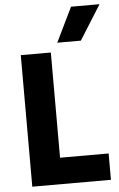

<svg xmlns="http://www.w3.org/2000/svg" viewBox="-60 -939 608 980"><g transform="rotate(-5 244.0 -449.0)"><path d="M468 0H65V-674H219V-135H468ZM377 -721H256L342 -898H488Z"/></g></svg>

Font: Hind Siliguri
Style: Bold
Weight: 700
Designer: Jyotish Sonowal
Foundry: Indian Type Foundry
Version: Version 1.001;PS 1.0;hotconv 1.0.86;makeotf.lib2.5.63406; tt